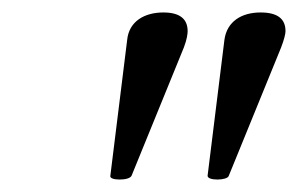

<svg xmlns="http://www.w3.org/2000/svg" viewBox="-20 -743 478 308"><path d="M172 -455C181 -455 189 -457 191 -461L275 -667C280 -680 281 -689 281 -693C281 -713 268 -723 242 -723C212 -723 187 -709 184 -679L157 -461C156 -457 163 -455 172 -455ZM329 -455C337 -455 346 -457 347 -461L431 -667C436 -680 438 -689 438 -693C438 -713 425 -723 398 -723C368 -723 344 -709 340 -679L313 -461C313 -457 320 -455 329 -455Z"/></svg>

Font: Junicode Two Beta SemiCondensed Medium
Style: Italic
Weight: 500
Width: 4
Italic angle: -10°
Version: Version 1.063